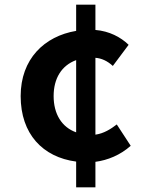

<svg xmlns="http://www.w3.org/2000/svg" viewBox="-20 -763 629 827"><path d="M308 -193C246 -215 211 -272 211 -349C211 -425 245 -481 308 -504ZM483 -227C457 -207 427 -188 391 -183V-514C417 -512 442 -501 466 -479L534 -570C500 -603 451 -629 391 -634V-743H308V-630C171 -607 69 -509 69 -349C69 -186 164 -86 308 -67V44H391V-66C444 -73 498 -95 543 -135Z"/></svg>

Font: Source Han Sans Old Style Bold
Style: Regular
Weight: 700
Designer: Ryoko NISHIZUKA (kana & ideographs); Paul D. Hunt (Latin, Greek & Cyrillic); Wenlong ZHANG (bopomofo); Sandoll Communica
Foundry: Adobe Systems Incorporated
Version: Version 1.004;PS 1.004;hotconv 1.0.81;makeotf.lib2.5.63406